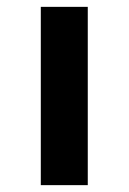

<svg xmlns="http://www.w3.org/2000/svg" viewBox="-20 -540 375 560"><path d="M99 0V-520H236V0Z"/></svg>

Font: M PLUS 1p
Style: Bold
Weight: 700
Version: Version 1.062